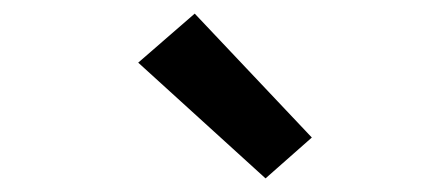

<svg xmlns="http://www.w3.org/2000/svg" viewBox="-20 -814 640 282"><path d="M370 -552 183 -722 266 -794 438 -612Z"/></svg>

Font: Iosevka SS04 Semibold Extended
Style: Italic
Weight: 600
Width: 7
Italic angle: -9°
Monospace: yes
Designer: Belleve Invis
Foundry: Belleve Invis
Version: Version 19.0.0; ttfautohint (v1.8.4)